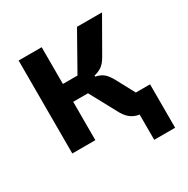

<svg xmlns="http://www.w3.org/2000/svg" viewBox="-151 -649 902 923"><g transform="rotate(-30 300.0 -188.0)"><path d="M446 0Q418 -4 397 -20.5Q376 -37 359 -71L282 -213H200V0H72V-516H200V-312H281L396 -516H535L429 -331Q412 -301 393.5 -288.5Q375 -276 352 -271V-265Q378 -260 395.5 -246Q413 -232 431 -198L483 -101H562V140H446Z"/></g></svg>

Font: IBM Plex Mono SmBld
Style: Regular
Weight: 600
Monospace: yes
Designer: Mike Abbink, Paul van der Laan, Pieter van Rosmalen
Foundry: Bold Monday
Version: Version 2.3